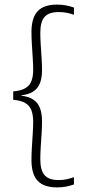

<svg xmlns="http://www.w3.org/2000/svg" viewBox="-20 -696 374 836"><path d="M302 -663V-631.5Q289.5 -636.5 272.8 -640Q256 -643.5 235.5 -643.5Q193 -643.5 174.2 -622.5Q155.5 -601.5 155.5 -553.5Q155.5 -532 157.2 -503.2Q159 -474.5 161 -444.8Q163 -415 163 -390.5Q163 -359.5 154.8 -336.2Q146.5 -313 127 -299Q107.5 -285 73 -281V-274.5L71.5 -279.5Q107 -275.5 126.8 -261.2Q146.5 -247 154.8 -223.2Q163 -199.5 163 -167.5Q163 -142.5 161 -112.5Q159 -82.5 157.2 -53.5Q155.5 -24.5 155.5 -3Q155.5 45.5 174.2 66.8Q193 88 235.5 88Q256.5 88 273 84Q289.5 80 302 75.5V107Q287.5 112.5 268.8 116.2Q250 120 228.5 120Q171 120 144 91.2Q117 62.5 117 1Q117 -24 118.8 -54.2Q120.5 -84.5 122.5 -113.8Q124.5 -143 124.5 -165Q124.5 -194.5 117.2 -214.8Q110 -235 91.2 -246.8Q72.5 -258.5 37.5 -261.5V-298Q72.5 -301 91.2 -312.5Q110 -324 117.2 -344Q124.5 -364 124.5 -392Q124.5 -414.5 122.5 -443.8Q120.5 -473 118.8 -502.8Q117 -532.5 117 -556.5Q117 -618 143.8 -647Q170.5 -676 228.5 -676Q250 -676 268.8 -672.2Q287.5 -668.5 302 -663Z"/></svg>

Font: Anek Latin Medium ExtraLight
Style: Regular
Weight: 250
Version: Version 1.003